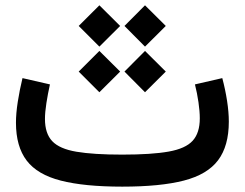

<svg xmlns="http://www.w3.org/2000/svg" viewBox="-20 -697 914 717"><path d="M444.8 -600.1 521.5 -677.2 599.1 -600.1 521.5 -522.9ZM273.9 -600.1 351.1 -677.2 428.7 -600.1 351.1 -522.9ZM273.9 -429.7 351.1 -506.8 428.7 -429.7 351.1 -352.5ZM444.8 -429.7 521.5 -506.8 599.1 -429.7 521.5 -352.5ZM810.1 -405.3Q821.3 -363.3 827.9 -320.8Q834.5 -278.3 834.5 -242.7Q834.5 -151.9 794.4 -98.6Q754.4 -45.4 666.7 -22.7Q579.1 0 436.5 0Q294.9 0 207.3 -22.5Q119.6 -44.9 79.6 -97.4Q39.6 -149.9 39.6 -238.8Q39.6 -273.4 46.4 -317.1Q53.2 -360.8 64 -405.3L166.5 -381.8Q158.7 -347.2 153.3 -312.3Q147.9 -277.3 147.9 -252.9Q147.9 -198.7 175 -169.9Q202.1 -141.1 265.4 -130.4Q328.6 -119.6 436.5 -119.6Q546.4 -119.6 609.6 -130.9Q672.9 -142.1 699.5 -171.4Q726.1 -200.7 726.1 -254.9Q726.1 -280.8 721.2 -314.9Q716.3 -349.1 708 -381.8Z"/></svg>

Font: Estedad-FD SemiBold
Style: Regular
Weight: 600
Designer: Amin Abedi
Version: Version 7.3